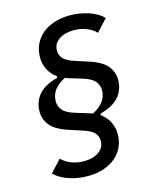

<svg xmlns="http://www.w3.org/2000/svg" viewBox="-127 -797 855 1049"><g transform="rotate(-15 300.0 -273.0)"><path d="M455 -17Q455 23 440 56Q425 89 397 113Q369 137 329 150.5Q289 164 239 164Q213 164 186.5 160Q160 156 135.5 148Q111 140 89.5 128Q68 116 52 99L114 32Q136 55 169 67.5Q202 80 240 80Q291 80 323.5 57Q356 34 356 -4Q356 -33 336.5 -52Q317 -71 271 -85L206 -106Q131 -130 102.5 -165Q74 -200 74 -242Q74 -300 108 -339.5Q142 -379 215 -398L216 -407Q184 -430 168.5 -462Q153 -494 153 -529Q153 -569 168 -602Q183 -635 211 -659Q239 -683 279 -696.5Q319 -710 369 -710Q395 -710 421.5 -706Q448 -702 472.5 -694Q497 -686 518.5 -674Q540 -662 556 -645L494 -578Q472 -601 439 -613.5Q406 -626 368 -626Q317 -626 284.5 -603Q252 -580 252 -542Q252 -513 271.5 -494Q291 -475 337 -461L402 -440Q477 -416 505.5 -381Q534 -346 534 -304Q534 -246 500 -206.5Q466 -167 393 -148L392 -139Q424 -116 439.5 -84Q455 -52 455 -17ZM434 -270Q434 -299 415 -321.5Q396 -344 344 -359L278 -379Q268 -382 255 -387Q174 -346 174 -276Q174 -247 193 -224.5Q212 -202 264 -187L330 -167Q340 -164 353 -159Q434 -200 434 -270Z"/></g></svg>

Font: IBM Plex Mono Medm
Style: Italic
Weight: 500
Italic angle: -9°
Monospace: yes
Designer: Mike Abbink, Paul van der Laan, Pieter van Rosmalen
Foundry: Bold Monday
Version: Version 2.3